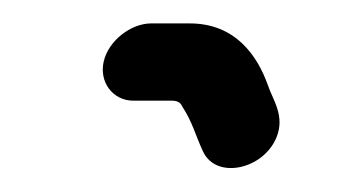

<svg xmlns="http://www.w3.org/2000/svg" viewBox="-20 -133 303 164"><path d="M93.9 -47H126.9C131.3 -47 134.2 -45.5 135.7 -42C144.7 -28.3 147.2 -16.5 153.7 -3C165.3 20.4 204.8 11.7 216.1 -15.5C223.7 -33.9 213.1 -47.5 208.9 -60C199.8 -85.8 180.8 -113 142.1 -113H109.1C91.7 -113 72.6 -98.1 68.6 -80.5C64.5 -62.9 76.4 -47 93.9 -47Z"/></svg>

Font: HoneyBee
Style: RegIt
Weight: 400
Foundry: Cannot Into Space Fonts
Version: Version 0.89